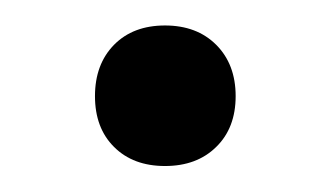

<svg xmlns="http://www.w3.org/2000/svg" viewBox="-20 -119 257 150"><path d="M54.2 -43.9Q54.2 -68.8 69.1 -84Q84 -99.1 108.9 -99.1Q133.8 -99.1 148.9 -84Q164.1 -68.8 164.1 -43.9Q164.1 -19 148.9 -4.2Q133.8 10.7 108.9 10.7Q84 10.7 69.1 -4.2Q54.2 -19 54.2 -43.9Z"/></svg>

Font: Selawik
Style: Regular
Weight: 400
Designer: Aaron Bell
Foundry: Microsoft Corporation
Version: Version 1.01